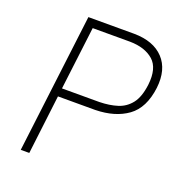

<svg xmlns="http://www.w3.org/2000/svg" viewBox="-128 -804 839 909"><g transform="rotate(20 292.0 -350.0)"><path d="M163 -700H394Q492 -699 542.5 -645Q593 -591 582 -496Q569 -391 506 -345.5Q443 -300 344 -298H156L120 0H77ZM388 -658H200L161 -340H349Q400 -341 439.5 -353.5Q479 -366 505 -399Q531 -432 539 -496Q549 -582 506.5 -619.5Q464 -657 388 -658Z"/></g></svg>

Font: Haskoy ExtraLight
Style: Italic
Weight: 200
Designer: Ertekin Erdin
Foundry: Ertekin Erdin
Version: Version 2.000; ttfautohint (v1.8.4.7-5d5b)